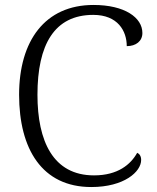

<svg xmlns="http://www.w3.org/2000/svg" viewBox="-20 -744 631 774"><path d="M348 10C481 10 549 -52 549 -99C549 -115 542 -124 533 -128C507 -81 455 -37 359 -37C194 -37 131 -175 131 -362C131 -564 199 -684 356 -684C455 -684 491 -619 491 -558C528 -558 554 -578 554 -611C554 -673 483 -724 357 -724C161 -724 57 -579 57 -362C57 -144 149 10 348 10Z"/></svg>

Font: Noto Serif Light
Style: Regular
Weight: 300
Designer: Monotype Design Team
Foundry: Monotype Imaging Inc.
Version: Version 2.013